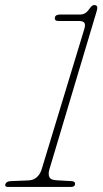

<svg xmlns="http://www.w3.org/2000/svg" viewBox="-39 -740 406 760"><path d="M192 -657Q176.5 -657 178 -670Q180 -682.5 199.5 -682.5H279Q298.5 -682.5 311 -700Q317.5 -709 322.8 -714.5Q328 -720 334.5 -720Q350.5 -720 344.5 -698.5L156.5 -69.5Q151 -51 156.5 -39.2Q162 -27.5 183.5 -26.5L244.5 -23Q259.5 -22.5 258 -10Q256.5 0 241 0H-7Q-21 0 -18 -10.5Q-14.5 -22 2.5 -23L75.5 -26Q94 -27 107 -38.8Q120 -50.5 126 -70L294.5 -624.5Q300 -642.5 294.8 -649.8Q289.5 -657 272 -657Z"/></svg>

Font: Fraunces144ptSuperSoftThinItalic
Style: Italic
Weight: 100
Italic angle: -16°
Version: Version 1.000;[0bf87f6ff]